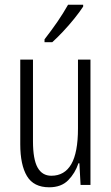

<svg xmlns="http://www.w3.org/2000/svg" viewBox="-20 -785 472 815"><path d="M364 -532V0H322L317 -92H313Q299 -50 269.5 -20Q240 10 189 10Q123 10 94.5 -37.5Q66 -85 66 -173V-532H120V-185Q120 -109 139.5 -74Q159 -39 198 -39Q254 -39 282.5 -88Q311 -137 311 -240V-532ZM333 -757Q318 -734 295 -705.5Q272 -677 247 -650.5Q222 -624 202 -606H169V-618Q200 -658 224 -693Q248 -728 269 -765H333Z"/></svg>

Font: Noto Sans Thai ExtCond Light
Style: Regular
Weight: 300
Width: 2
Designer: Monotype Design Team
Foundry: Monotype Imaging Inc.
Version: Version 2.002; ttfautohint (v1.8.4.7-5d5b)